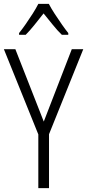

<svg xmlns="http://www.w3.org/2000/svg" viewBox="-20 -967 448 987"><path d="M205 -342 349 -714H408L232 -277V0H177V-276L0 -714H59ZM231 -947Q243 -924 261.5 -895.5Q280 -867 299 -840Q318 -813 331 -797V-788H298Q275 -810 251 -840Q227 -870 204 -898Q182 -870 157.5 -839.5Q133 -809 112 -788H78V-797Q94 -817 112.5 -843.5Q131 -870 148.5 -897.5Q166 -925 177 -947Z"/></svg>

Font: Noto Sans Lao Condensed Light
Style: Regular
Weight: 300
Width: 3
Designer: Monotype Design Team
Foundry: Monotype Imaging Inc.
Version: Version 2.003; ttfautohint (v1.8.4.7-5d5b)